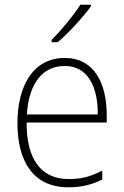

<svg xmlns="http://www.w3.org/2000/svg" viewBox="-20 -785 527 815"><path d="M366 -758V-765H321C292 -719 242 -659 199 -615V-606H225C273 -646 333 -713 366 -758ZM255 -539C121 -539 54 -421 54 -262C54 -99 122 10 270 10C327 10 370 -1 414 -23V-61C362 -34 325 -25 271 -25C154 -25 92 -110 93 -265H433V-297C433 -431 380 -539 255 -539ZM255 -505C352 -505 396 -418 395 -299H94C103 -435 163 -505 255 -505Z"/></svg>

Font: Noto Sans Thai SemCond ExtLt
Style: Regular
Weight: 200
Width: 4
Designer: Monotype Design Team
Foundry: Monotype Imaging Inc.
Version: Version 2.002